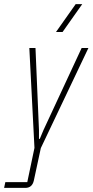

<svg xmlns="http://www.w3.org/2000/svg" viewBox="-59 -749 451 936"><path d="M-39 167 -33 139H74L109 -28L84 -515H114L131 -115V-72H135L153 -115L339 -515H372L140 -27L106 131Q102 149 91.5 158Q81 167 64 167ZM214 -593 310 -729H342L246 -593Z"/></svg>

Font: Hubot Sans Condensed ExtraLight
Style: Italic
Weight: 200
Width: 3
Italic angle: -12.0243°
Designer: Deni Anggara
Foundry: GitHub, Inc., Subsidiary of Microsoft Corporation
Version: Version 2.000